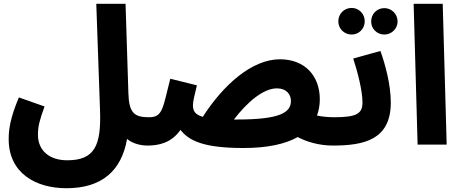

<svg xmlns="http://www.w3.org/2000/svg" viewBox="-20 -766 2442 1017"><path d="M26 -29C26 152 170 231 332 231C521 231 624 137 653 -30C687 -2 732 5 761 5C815 5 845 -25 845 -72C845 -112 822 -145 770 -145C692 -145 663 -166 660 -274L645 -746H490L510 -177C516 5 481 83 336 83C241 83 181 31 181 -52C181 -98 190 -130 216 -202L80 -250C34 -141 26 -80 26 -29Z M1269 18C1397 18 1491 -3 1557 -40C1604 -15 1670 5 1743 5C1798 5 1829 -26 1829 -72C1829 -112 1805 -145 1753 -145C1717 -145 1687 -148 1659 -154C1669 -181 1674 -210 1674 -240C1674 -365 1594 -452 1463 -452C1315 -452 1164 -318 1054 -147C1011 -160 1002 -180 1002 -209C1002 -227 1009 -258 1023 -314L882 -349C842 -194 843 -145 770 -145L760 5C820 5 887 -8 936 -78C980 -22 1055 18 1269 18ZM1447 -298C1496 -298 1521 -267 1521 -231C1521 -170 1463 -133 1237 -133C1231 -133 1225 -133 1219 -133C1287 -222 1373 -298 1447 -298Z M1843 -583C1881 -583 1912 -614 1912 -653C1912 -693 1881 -724 1843 -724C1803 -724 1772 -693 1772 -653C1772 -614 1803 -583 1843 -583ZM2016 -583C2054 -583 2086 -614 2086 -652C2086 -692 2054 -723 2016 -723C1976 -723 1946 -692 1946 -652C1946 -614 1976 -583 2016 -583ZM1743 5C1911 5 2050 -27 2050 -223C2050 -318 2020 -427 1995 -496L1851 -456C1874 -385 1900 -286 1900 -223C1900 -165 1870 -145 1753 -145Z M2192 0H2346L2325 -746H2171Z"/></svg>

Font: Noto Sans Arabic UI SmCn XBd
Style: Regular
Weight: 800
Width: 4
Designer: Monotype Design Team, Nadine Chahine and Nizar Qandah
Foundry: Monotype Imaging Inc.
Version: Version 2.010